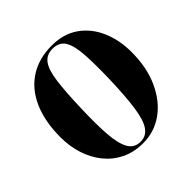

<svg xmlns="http://www.w3.org/2000/svg" viewBox="-193 -907 1085 1085"><g transform="rotate(-45 349.0 -365.0)"><path d="M42 -340Q42 -468 82.5 -558.5Q123 -649 197.5 -696Q272 -743 373 -743Q467 -743 532.5 -697.5Q598 -652 632.5 -573.5Q667 -495 667 -398Q667 -274 624.5 -181.5Q582 -89 510.5 -38Q439 13 349 13Q276 13 219 -15Q162 -43 122.5 -92Q83 -141 62.5 -205Q42 -269 42 -340ZM364 -727Q316 -727 290.5 -693Q265 -659 254.5 -581Q244 -503 240 -370Q236 -250 242 -168.5Q248 -87 271.5 -45Q295 -3 345 -3Q390 -3 416 -40.5Q442 -78 454 -161Q466 -244 470 -381Q473 -497 468 -574Q463 -651 440 -689Q417 -727 364 -727Z"/></g></svg>

Font: Literata 72pt ExtraBold
Style: Italic
Weight: 800
Italic angle: -2°
Designer: Latin by Veronika Burian and Jose Scaglione. Greek by Irene Vlachou. Cyrillic by Vera Evstafieva
Foundry: TypeTogether
Version: Version 3.002